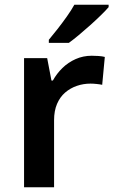

<svg xmlns="http://www.w3.org/2000/svg" viewBox="-20 -786 479 806"><path d="M365 -552Q377 -552 393 -551Q409 -550 420 -547L409 -430Q400 -432 385.5 -433.5Q371 -435 360 -435Q330 -435 302.5 -425.5Q275 -416 253.5 -397.5Q232 -379 219.5 -350Q207 -321 207 -281V0H81V-542H178L196 -448H202Q218 -477 242 -500.5Q266 -524 297.5 -538Q329 -552 365 -552ZM436 -756Q424 -742 403.5 -722Q383 -702 358.5 -680Q334 -658 310.5 -638.5Q287 -619 269 -606H185V-619Q201 -638 221 -663.5Q241 -689 260.5 -716.5Q280 -744 292 -766H436Z"/></svg>

Font: Noto Sans Thai SemiBold
Style: Regular
Weight: 600
Version: Version 2.001